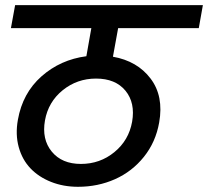

<svg xmlns="http://www.w3.org/2000/svg" viewBox="-20 -760 800 738"><path d="M487.8 -292Q500.5 -364.7 462.2 -411.4Q423.8 -458 349.1 -458Q276.4 -458 220.9 -413.1Q165.5 -368.2 152.8 -296.9Q140.1 -224.6 179 -177.2Q217.8 -129.9 291 -129.9Q364.3 -129.9 419.7 -175.3Q475.1 -220.7 487.8 -292ZM279.8 -42Q223.6 -42 176.3 -60.8Q128.9 -79.6 97.2 -112.8Q65.4 -146 52 -194.6Q38.6 -243.2 48.8 -299.8Q66.9 -402.3 139.6 -466.6Q212.4 -530.8 312 -543.9L331.1 -651.9H22L38.1 -740.2H759.8L744.1 -651.9H434.1L414.1 -542Q507.8 -525.4 558.8 -458Q609.9 -390.6 591.8 -289.1Q578.6 -213.9 533.2 -157.2Q487.8 -100.6 422.1 -71.3Q356.4 -42 279.8 -42Z"/></svg>

Font: Poppins Medium
Style: Italic
Weight: 500
Italic angle: -10°
Designer: Ninad Kale (Devanagari), Jonny Pinhorn (Latin)
Foundry: Indian Type Foundry
Version: Version 3.200;PS 1.000;hotconv 16.6.54;makeotf.lib2.5.65590